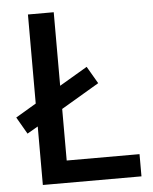

<svg xmlns="http://www.w3.org/2000/svg" viewBox="-52 -758 640 801"><g transform="rotate(-5 268.0 -357.0)"><path d="M95 0V-245L50 -219L9 -290L95 -341V-714H203V-406L320 -475L362 -403L203 -309V-93H508V0Z"/></g></svg>

Font: Noto Sans Thai Medium
Style: Regular
Weight: 500
Designer: Monotype Design Team
Foundry: Monotype Imaging Inc.
Version: Version 2.001